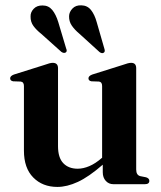

<svg xmlns="http://www.w3.org/2000/svg" viewBox="-20 -708 619 738"><path d="M72 -129V-377.5Q72 -393 59.5 -394.5L30.5 -395.5Q19 -397.5 19 -407Q19 -416 33.5 -421.5L149.5 -458Q172.5 -466.5 182.5 -466.5Q203 -466.5 203 -446V-146Q203 -102 223.2 -80.8Q243.5 -59.5 278.5 -59.5Q300 -59.5 323.5 -69.5Q347 -79.5 371 -100.5L372.5 -101.5V-377.5Q372.5 -393 360.5 -394.5L331.5 -395.5Q320 -397.5 320 -407Q320 -416 334.5 -421.5L450.5 -458Q473.5 -466.5 484 -466.5Q503.5 -466.5 503.5 -446V-56.5Q503.5 -35 519 -31L541.5 -26.5Q554 -22.5 554 -13Q554 0 537 0H416Q398 0 386.5 -12.8Q375 -25.5 375 -46V-75Q321 -28 279.2 -8.8Q237.5 10.5 200.5 10.5Q143.5 10.5 107.8 -25.8Q72 -62 72 -129ZM352 -622 381 -521.5Q385 -510 379.5 -506Q372.5 -500.5 362.5 -508L285.5 -578Q267 -593.5 256 -609.5Q245 -625.5 245.5 -646Q246 -662 258.5 -675.2Q271 -688.5 293 -687.5Q316 -687 330 -669.2Q344 -651.5 352 -622ZM204 -623 234 -522.5Q239 -511.5 233.5 -507Q226.5 -501.5 216 -508.5L139 -577.5Q120 -592.5 108.5 -608.2Q97 -624 97.5 -645Q97 -661 109.5 -674.2Q122 -687.5 144 -687Q166.5 -687 180.8 -669.8Q195 -652.5 204 -623Z"/></svg>

Font: Fraunces 72pt SemiBold
Style: Regular
Weight: 600
Version: Version 1.000;[b76b70a41]